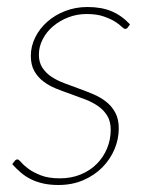

<svg xmlns="http://www.w3.org/2000/svg" viewBox="-20 -520 430 548"><path d="M345 -442Q342 -437.5 337.5 -437.5Q333.5 -437.5 326.8 -444.2Q320 -451 307.5 -458.8Q295 -466.5 275.5 -473.2Q256 -480 227 -480Q199.5 -480 175 -470.5Q150.5 -461 131.8 -445.2Q113 -429.5 102 -408.2Q91 -387 91 -364Q91 -342 100.8 -327Q110.5 -312 126.5 -301.2Q142.5 -290.5 163 -282.8Q183.5 -275 205 -267.2Q226.5 -259.5 247 -250.8Q267.5 -242 283.5 -229.2Q299.5 -216.5 309.2 -198.2Q319 -180 319 -153.5Q319 -123 306.8 -94Q294.5 -65 272 -42.2Q249.5 -19.5 217.8 -5.8Q186 8 147 8Q123 8 103.8 3.8Q84.5 -0.5 68.8 -8.2Q53 -16 40 -27Q27 -38 15 -51.5L21.5 -60Q25 -65 30 -65Q33.5 -65 40.8 -56.5Q48 -48 61.5 -38Q75 -28 96.8 -19.5Q118.5 -11 151 -11Q183.5 -11 210.2 -22Q237 -33 256 -52Q275 -71 285.5 -96.2Q296 -121.5 296 -149.5Q296 -173.5 286.2 -189.5Q276.5 -205.5 260.5 -216.8Q244.5 -228 224 -236Q203.5 -244 182 -251.5Q160.5 -259 140 -267.2Q119.5 -275.5 103.5 -287.8Q87.5 -300 77.8 -317.5Q68 -335 68 -360.5Q68 -388 80.5 -413.2Q93 -438.5 114.8 -457.8Q136.5 -477 166 -488.5Q195.5 -500 229.5 -500Q269.5 -500 298.2 -488Q327 -476 351 -450.5Z"/></svg>

Font: Lato Thin
Style: Italic
Weight: 200
Italic angle: -7°
Designer: Lukasz Dziedzic
Foundry: tyPoland Lukasz Dziedzic
Version: Version 2.007; 2014-02-27